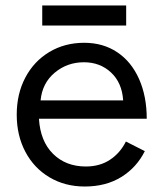

<svg xmlns="http://www.w3.org/2000/svg" viewBox="-20 -668 586 700"><path d="M41 -250Q41 -326 72.5 -385.5Q104 -445 160 -478.5Q216 -512 287 -512Q356 -512 407.5 -477.5Q459 -443 487 -380Q515 -317 515 -235H122Q127 -153 173.5 -107Q220 -61 293 -61Q344 -61 381 -85.5Q418 -110 439 -152L508 -117Q478 -57 422 -22.5Q366 12 289 12Q217 12 160.5 -21.5Q104 -55 72.5 -114.5Q41 -174 41 -250ZM429 -302Q425 -366 385 -403.5Q345 -441 286 -441Q225 -441 179.5 -403Q134 -365 128 -302ZM134 -648H440V-575H134Z"/></svg>

Font: Oak Sans
Style: Regular
Weight: 400
Designer: Erik Kennedy, Walven
Foundry: Erik Kennedy, Walven
Version: Version 1.000